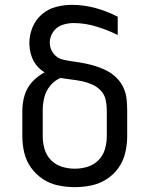

<svg xmlns="http://www.w3.org/2000/svg" viewBox="-20 -763 616 791"><path d="M288 8Q322 8 356 1Q390 -6 419.5 -25Q449 -44 468.5 -72Q488 -100 496 -133.5Q504 -167 504 -202V-307Q504 -331 501.5 -355Q499 -379 489 -401Q479 -423 462 -440.5Q445 -458 424 -469.5Q403 -481 380 -488.5Q357 -496 333.5 -501Q310 -506 286.5 -509Q263 -512 239 -517.5Q215 -523 200 -543Q185 -563 185 -587Q185 -611 199 -631.5Q213 -652 236 -660Q259 -668 283 -668Q330 -668 376 -654Q422 -640 465 -619V-694Q421 -717 373 -730Q325 -743 276 -743Q243 -743 210.5 -734.5Q178 -726 152.5 -704Q127 -682 114 -650.5Q101 -619 101 -586Q101 -562 107.5 -539Q114 -516 128.5 -496.5Q143 -477 164 -465Q135 -450 113 -426Q91 -402 81.5 -371Q72 -340 72 -307V-202Q72 -167 80 -133.5Q88 -100 108 -72Q128 -44 157 -25Q186 -6 220 1Q254 8 288 8ZM288 -68Q261 -68 235 -76Q209 -84 190 -103.5Q171 -123 163.5 -149Q156 -175 156 -202V-307Q156 -335 162.5 -361.5Q169 -388 187 -410Q205 -432 230 -442Q252 -438 273.5 -435.5Q295 -433 317 -428.5Q339 -424 359.5 -415Q380 -406 395.5 -389.5Q411 -373 415.5 -351Q420 -329 420 -307V-202Q420 -175 412.5 -149Q405 -123 386 -103.5Q367 -84 341 -76Q315 -68 288 -68Z"/></svg>

Font: Iosevka SS01 Extended
Style: Regular
Weight: 400
Width: 7
Monospace: yes
Designer: Belleve Invis
Foundry: Belleve Invis
Version: Version 3.4.7; ttfautohint (v1.8.3)